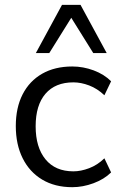

<svg xmlns="http://www.w3.org/2000/svg" viewBox="-20 -773 503 802"><path d="M282 8.9Q209.2 8.9 156.2 -22.8Q103.2 -54.6 74.6 -112.1Q46 -169.5 46 -246.5Q46 -323.4 74.6 -379.1Q103.2 -434.8 156.2 -465.1Q209.2 -495.3 282 -495.3Q327.4 -495.3 371.3 -479Q415.2 -462.6 444.1 -433.5L416.1 -375.1Q386.9 -402.9 352.6 -416Q318.2 -429 286.6 -429Q211 -429 170 -381.4Q128.9 -333.7 128.9 -245.5Q128.9 -157.7 170 -107.5Q211 -57.3 286.6 -57.3Q317.7 -57.3 352.3 -70.4Q386.9 -83.4 416.1 -111.7L444.1 -52.8Q415.2 -24.2 370.5 -7.6Q325.9 8.9 282 8.9ZM129.7 -551.3 239.1 -752.8H316.3L425.7 -551.3H369.6L277.7 -698.7L185.8 -551.3Z"/></svg>

Font: Nunito Sans 12pt ExtraLight
Style: Regular
Weight: 200
Version: Version 3.101;gftools[0.9.27]